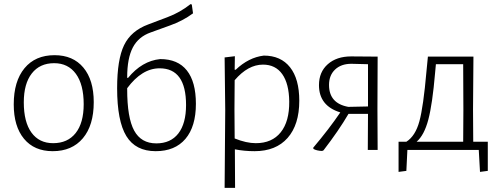

<svg xmlns="http://www.w3.org/2000/svg" viewBox="-20 -731 2439 936"><path d="M246 -462Q336 -462 386.5 -401.5Q437 -341 437 -233Q437 -120 384 -57Q331 6 237 6Q147 6 97 -54.5Q47 -115 47 -222Q47 -335 99.5 -398.5Q152 -462 246 -462ZM244 -423Q174 -423 135 -373Q96 -323 96 -232Q96 -136 133.5 -84.5Q171 -33 239 -33Q310 -33 349 -82.5Q388 -132 388 -223Q388 -319 350 -371Q312 -423 244 -423Z M739 6Q641 6 596 -67.5Q551 -141 551 -301Q551 -441 585 -511Q619 -581 703 -612L798 -648Q857 -670 909 -711L915 -709L921 -666Q871 -629 809 -607L715 -573Q655 -552 627.5 -499.5Q600 -447 600 -354V-352L604 -351Q672 -434 761 -443Q847 -443 891 -387.5Q935 -332 935 -225Q935 -114 884 -54Q833 6 739 6ZM600 -296Q600 -157 634 -94.5Q668 -32 742 -32Q812 -32 849.5 -80.5Q887 -129 887 -219Q887 -398 758 -398Q672 -398 600 -301Z M1125 -457 1124 -391H1129Q1192 -451 1266 -460Q1349 -460 1394 -403Q1439 -346 1439 -240Q1439 -123 1382 -58.5Q1325 6 1221 6Q1171 6 1125 -3L1126 185H1075L1078 -195L1075 -451ZM1123 -198 1124 -56Q1181 -33 1227 -33Q1306 -33 1348.5 -86Q1391 -139 1390 -236Q1389 -323 1356 -369.5Q1323 -416 1262 -416Q1189 -416 1124 -340Z M1550 5Q1524 4 1508 -5L1507 -11Q1584 -102 1639 -183Q1535 -215 1535 -316Q1535 -380 1578 -418Q1621 -456 1692 -456L1821 -455L1820 -198L1821 0H1773L1774 -176H1679Q1631 -94 1557 2ZM1584 -317Q1584 -227 1678 -210L1774 -212V-418L1693 -420Q1643 -420 1613.5 -392Q1584 -364 1584 -317Z M1923 107V-40H1961Q2005 -68 2024.5 -139.5Q2044 -211 2059 -383L2066 -455H2288L2286 -198L2287 -40H2358V102L2320 107L2314 0H1966L1961 102ZM2101 -375Q2088 -223 2068 -147.5Q2048 -72 2011 -40H2238L2239 -195L2238 -418H2105Z"/></svg>

Font: Alegreya Sans Light
Style: Regular
Weight: 300
Designer: Juan Pablo del Peral
Foundry: Huerta Tipografica
Version: Version 2.007